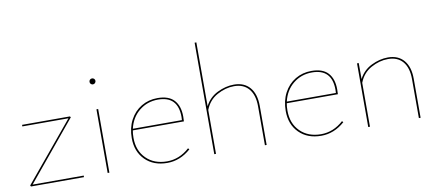

<svg xmlns="http://www.w3.org/2000/svg" viewBox="-65 -957 2759 1206"><g transform="rotate(-10 1314.5 -354.0)"><path d="M387 -10V0H49L45 -7L355 -381H61V-391H366L371 -385L61 -10Z M525 -583Q525 -591 530.5 -596.5Q536 -602 544 -602Q552 -602 557.5 -596.5Q563 -591 563 -583Q563 -576 557.5 -570Q552 -564 544 -564Q536 -564 530.5 -569.5Q525 -575 525 -583ZM538 -406H549V0H538Z M1069 -57Q1001 3 919 3Q831 3 778 -50Q725 -103 725 -189Q725 -254 751.5 -304Q778 -354 824 -381.5Q870 -409 927 -409Q999 -409 1033 -371.5Q1067 -334 1067 -267Q1067 -245 1066 -236H740Q736 -216 736 -189Q736 -107 786.5 -57Q837 -7 919 -7Q998 -7 1062 -65ZM742 -246H1055Q1056 -253 1056 -266Q1056 -399 929 -399Q860 -399 809 -357.5Q758 -316 742 -246Z M1552 -249V0H1541V-249Q1541 -320 1508 -359.5Q1475 -399 1414 -399Q1359 -399 1305.5 -369.5Q1252 -340 1229 -280V0H1218V-711H1229V-304Q1256 -357 1309 -383Q1362 -409 1415 -409Q1480 -409 1516 -367Q1552 -325 1552 -249Z M2051 -57Q1983 3 1901 3Q1813 3 1760 -50Q1707 -103 1707 -189Q1707 -254 1733.5 -304Q1760 -354 1806 -381.5Q1852 -409 1909 -409Q1981 -409 2015 -371.5Q2049 -334 2049 -267Q2049 -245 2048 -236H1722Q1718 -216 1718 -189Q1718 -107 1768.5 -57Q1819 -7 1901 -7Q1980 -7 2044 -65ZM1724 -246H2037Q2038 -253 2038 -266Q2038 -399 1911 -399Q1842 -399 1791 -357.5Q1740 -316 1724 -246Z M2534 -249V0H2523V-249Q2523 -321 2490 -360Q2457 -399 2396 -399Q2341 -399 2287.5 -369.5Q2234 -340 2211 -280V0H2200V-406H2211V-304Q2238 -357 2291 -383Q2344 -409 2397 -409Q2462 -409 2498 -367Q2534 -325 2534 -249Z"/></g></svg>

Font: Ysabeau Infant Hairline
Style: Regular
Weight: 100
Designer: Christian Thalmann (Catharsis Fonts)
Version: Version 0.003